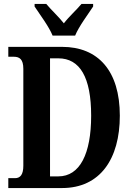

<svg xmlns="http://www.w3.org/2000/svg" viewBox="-20 -951 670 971"><path d="M246 -771H360C378 -816 426 -880 451 -918V-931H392C369 -903 327 -865 303 -833C278 -865 237 -903 214 -931H155V-918C180 -880 228 -816 246 -771ZM22 0H294C486 0 586 -147 586 -366C586 -593 476 -714 294 -714H22V-664H50C79 -664 98 -651 98 -603V-113C98 -67 82 -50 56 -50H22ZM275 -59H233V-656H275C384 -656 441 -560 441 -366C441 -173 384 -59 275 -59Z"/></svg>

Font: Noto Serif Georgian ExtraCondensed Bold
Style: Regular
Weight: 700
Width: 2
Designer: Monotype Design Team, Akaki Razmadze
Foundry: Google LLC
Version: Version 2.003